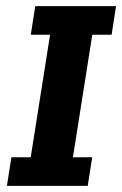

<svg xmlns="http://www.w3.org/2000/svg" viewBox="-20 -603 397 623"><path d="M2.4 0 17 -92.6H79.6L142.5 -490.4H79.9L94.4 -583H356.6L342.1 -490.4H279.5L216.6 -92.6H279.2L264.6 0Z"/></svg>

Font: Rokkitt SemiBold
Style: Italic
Weight: 600
Italic angle: -9°
Designer: Vernon Adams
Foundry: Vernon Adams
Version: Version 3.103